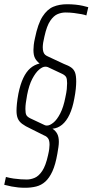

<svg xmlns="http://www.w3.org/2000/svg" viewBox="-41 -716 437 907"><path d="M78 171Q60 171 45 169.5Q30 168 14 165Q-2 162 -21 157L-13 120Q6 125 23.5 127.5Q41 130 57 131Q73 132 86 132Q104 132 123 124Q142 116 158.5 91.5Q175 67 186 17Q190 0 191.5 -12Q193 -24 193 -32Q193 -53 186 -62.5Q179 -72 168 -76L104 -108Q78 -120 63.5 -131Q49 -142 43 -156.5Q37 -171 37 -193Q37 -207 39 -227Q41 -247 46 -274Q55 -318 69 -347.5Q83 -377 102 -393.5Q121 -410 146 -416Q132 -427 124.5 -441Q117 -455 117 -480Q117 -490 118.5 -504Q120 -518 124 -535Q138 -604 160 -638Q182 -672 210.5 -684Q239 -696 276 -696Q297 -696 316 -694Q335 -692 350.5 -688.5Q366 -685 376 -682L367 -643Q360 -646 344.5 -649Q329 -652 309 -654.5Q289 -657 268 -657Q250 -657 231.5 -649.5Q213 -642 196.5 -618Q180 -594 169 -544Q165 -528 163 -515Q161 -502 161 -493Q161 -479 164 -470.5Q167 -462 172 -457.5Q177 -453 186 -449L261 -414Q283 -406 295.5 -397Q308 -388 313.5 -373.5Q319 -359 319 -331Q319 -316 317 -296Q315 -276 310 -250Q302 -206 287.5 -175Q273 -144 252.5 -127Q232 -110 207 -108Q222 -98 229.5 -83.5Q237 -69 237 -46Q237 -35 235 -21Q233 -7 230 10Q221 62 206.5 93.5Q192 125 173 142Q154 159 130 165Q106 171 78 171ZM182 -123Q194 -123 211 -136.5Q228 -150 243.5 -180Q259 -210 268 -257Q273 -280 274.5 -295Q276 -310 276 -323Q276 -343 271.5 -351.5Q267 -360 253 -367L185 -399Q183 -400 179.5 -400.5Q176 -401 173 -401Q160 -401 143.5 -387Q127 -373 111.5 -343.5Q96 -314 87 -267Q83 -244 81 -229.5Q79 -215 79 -201Q79 -181 83.5 -172.5Q88 -164 102 -157L170 -125Q175 -123 178 -123Q181 -123 182 -123Z"/></svg>

Font: Saira UltraCondensed ExtraLight
Style: Italic
Weight: 250
Width: 1
Italic angle: -12°
Designer: Hector Gatti with collaboration of the Omnibus-Type team
Foundry: Omnibus-Type
Version: Version 1.101